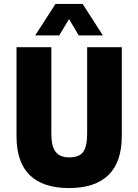

<svg xmlns="http://www.w3.org/2000/svg" viewBox="-20 -945 703 976"><path d="M331 11Q199 11 131.5 -54.5Q64 -120 64 -253V-705H241V-266Q241 -201 263 -173Q285 -145 332 -145Q383 -145 403 -173Q423 -201 423 -266V-705H599V-253Q599 -121 531 -55Q463 11 331 11ZM159 -765 262 -925H400L503 -765H380L331 -848L281 -765Z"/></svg>

Font: Nunito Sans 7pt Condensed Black
Style: Regular
Weight: 900
Width: 3
Designer: Vernon Adams
Foundry: Vernon Adams
Version: Version 3.101;gftools[0.9.27]